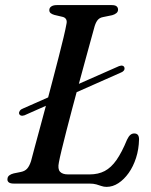

<svg xmlns="http://www.w3.org/2000/svg" viewBox="-20 -720 591 753"><path d="M54.8 -274.7Q53.9 -280.5 58.2 -286.2Q62.5 -291.8 71 -294.8L446.8 -460.7Q455.6 -464 461.3 -462Q466.9 -460 468.1 -454.2Q469.5 -448 465.2 -442.7Q460.9 -437.5 452.2 -434.5L76 -267.8Q67.5 -265 62 -266.9Q56.5 -268.8 54.8 -274.7ZM330.8 0H34.4Q19.9 0 14 -5.2Q8.1 -10.4 9.3 -18.4Q9.6 -26.6 16.2 -32Q22.9 -37.3 33.6 -39.9L62.1 -45.7Q78.1 -49 86.7 -58.9Q95.4 -68.7 101.7 -88.1Q107.5 -110 116.8 -145Q126.2 -180 138 -223.2Q149.8 -266.4 162.4 -313.8Q175 -361.3 187.3 -408.3Q199.7 -455.4 210.5 -497.7Q221.4 -540.1 229.3 -573.3Q237.2 -606.6 240.7 -626.3Q243.2 -637.6 239.2 -644.4Q235.3 -651.3 226.2 -653.7L193.2 -661.5Q184 -664.2 178.7 -668.4Q173.4 -672.7 173.4 -680.4Q173.4 -689.3 181.1 -694.6Q188.8 -700 202.6 -700H418.2Q431.8 -700 437.4 -695.1Q443 -690.2 443 -682.2Q443 -673.9 436.3 -668.4Q429.5 -663 420 -660.4L384.5 -653.1Q371.6 -650.8 364.3 -642.8Q356.9 -634.9 351.4 -618Q344.9 -594.4 334.9 -558.2Q324.9 -522 313 -478.3Q301 -434.7 288.3 -387.5Q275.6 -340.4 263.2 -293.9Q250.8 -247.4 240.3 -206.2Q229.7 -165 222 -133Q214.2 -100.9 210.9 -82.8Q205.7 -57.4 215.3 -46.7Q224.9 -36 246.7 -36H331.6Q365.4 -36 390.7 -49.3Q415.9 -62.6 436.8 -92.4Q457.6 -122.1 478.1 -171.9Q484.2 -184.9 491 -190.8Q497.7 -196.6 506.3 -196.6Q516.6 -196.6 521.1 -190.4Q525.5 -184.1 525.3 -173.2Q524.5 -134.8 513.6 -100.9Q502.7 -66.9 484.6 -41.5Q466.5 -16.1 444.3 -1.6Q422.1 12.9 398 12.9Q387.3 12.9 378 9.6Q368.7 6.3 357.9 3.2Q347 0 330.8 0Z"/></svg>

Font: Fraunces
Style: Italic
Weight: 900
Italic angle: -16°
Version: Version 1.000;[0bf87f6ff]